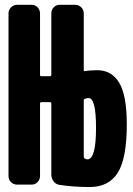

<svg xmlns="http://www.w3.org/2000/svg" viewBox="-20 -750 540 780"><path d="M335 -102.5Q370.1 -102.5 370.1 -230.5Q370.1 -352.5 339.8 -351.6Q332 -351.6 325.2 -348.6Q320.3 -346.7 320.3 -341.8V-113.3Q320.3 -107.4 324.2 -106.4Q330.1 -102.5 335 -102.5ZM375 -464.8Q433.6 -464.8 464.4 -413.6Q495.1 -362.3 495.1 -245.1Q495.1 -106.4 458.5 -48.3Q421.9 9.8 344.7 9.8Q279.3 9.8 221.7 1Q207 -1 197.8 -13.2Q188.5 -25.4 188.5 -40V-330.1Q188.5 -335 182.6 -335H148.4Q143.6 -335 142.6 -330.1V-35.2Q142.6 -20.5 132.8 -10.3Q123 0 108.4 0H49.8Q35.2 0 24.9 -9.8Q14.6 -19.5 14.6 -35.2V-695.3Q14.6 -710 24.9 -720.2Q35.2 -730.5 49.8 -730.5H108.4Q123 -730.5 132.8 -720.2Q142.6 -710 142.6 -695.3V-445.3Q142.6 -440.4 148.4 -440.4H182.6Q187.5 -440.4 188.5 -445.3V-695.3Q188.5 -710 198.2 -720.2Q208 -730.5 222.7 -730.5H285.2Q299.8 -730.5 310.1 -720.2Q320.3 -710 320.3 -695.3V-464.8Q320.3 -460.9 325.2 -460.9Q345.7 -464.8 375 -464.8Z"/></svg>

Font: Rounded-L Mgen+ 1mn bold
Style: Bold
Weight: 700
Designer: [Source Han Sans]
Ryoko NISHIZUKA  (kana & ideographs); Paul D. Hunt (Latin, Greek & Cyrillic); Wenlong ZHANG  (bopomofo
Version: Version 1.059.20150602